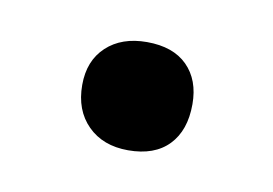

<svg xmlns="http://www.w3.org/2000/svg" viewBox="-31 -136 266 187"><g transform="rotate(10 102.0 -42.5)"><path d="M48 -44Q48 -68 63 -82Q78 -96 103 -96Q129 -96 143 -82Q157 -68 157 -44Q157 -18 143 -3.5Q129 11 103 11Q78 11 63 -4Q48 -19 48 -44Z"/></g></svg>

Font: Cormorant Unicase SemiBold
Style: Regular
Weight: 600
Designer: Christian Thalmann (Catharsis Fonts)
Foundry: Catharsis Fonts
Version: Version 4.000